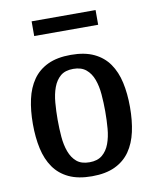

<svg xmlns="http://www.w3.org/2000/svg" viewBox="-79 -739 656 810"><g transform="rotate(-10 249.0 -334.0)"><path d="M250 10Q191 10 151 -9Q111 -28 87 -62.5Q63 -97 52.5 -144.5Q42 -192 42 -250Q42 -308 52.5 -355.5Q63 -403 87 -437.5Q111 -472 151 -491Q191 -510 250 -510Q309 -510 349 -491Q389 -472 413 -437.5Q437 -403 447.5 -355.5Q458 -308 458 -250Q458 -192 447.5 -144.5Q437 -97 413 -62.5Q389 -28 349 -9Q309 10 250 10ZM250 -50Q284 -50 304.5 -67Q325 -84 335.5 -112.5Q346 -141 349 -176.5Q352 -212 352 -250Q352 -287 349 -323Q346 -359 335.5 -387.5Q325 -416 304.5 -433Q284 -450 250 -450Q215 -450 195 -433Q175 -416 164.5 -387.5Q154 -359 151 -323Q148 -287 148 -250Q148 -212 151 -176.5Q154 -141 164.5 -112.5Q175 -84 195 -67Q215 -50 250 -50ZM112 -678H386V-615H112Z"/></g></svg>

Font: HermeneusOne
Style: Regular
Weight: 400
Designer: Rodrigo Fuenzalida, Pablo Impallari
Foundry: Pablo Impallari, Rodrigo Fuenzalida
Version: Version 1.000; ttfautohint (v0.8) -G 200 -r 50